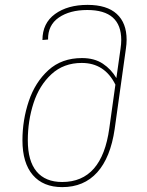

<svg xmlns="http://www.w3.org/2000/svg" viewBox="-20 -757 602 787"><path d="M499 -594Q499 -577 496 -557L450 -228Q433 -111 378.5 -50.5Q324 10 235 10Q157 10 114.5 -39.5Q72 -89 72 -182Q72 -265 98 -342.5Q124 -420 178.5 -469.5Q233 -519 316 -519Q367 -519 401.5 -496Q436 -473 457 -437L474 -557Q477 -577 477 -593Q477 -716 338 -716Q266 -716 221 -685Q176 -654 177 -595L154 -593Q154 -662 205.5 -699.5Q257 -737 339 -737Q418 -737 458.5 -700Q499 -663 499 -594ZM453 -410Q409 -499 315 -499Q241 -499 191 -453Q141 -407 117.5 -334.5Q94 -262 94 -182Q94 -97 130 -54Q166 -11 235 -11Q398 -11 428 -231Z"/></svg>

Font: FiraGO Thin
Style: Italic
Weight: 100
Italic angle: -8°
Designer: bBox Type GmbH
Foundry: bBox Type GmbH
Version: Version 1.001